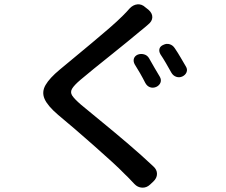

<svg xmlns="http://www.w3.org/2000/svg" viewBox="-20 -811 1040 883"><path d="M614 -560Q628 -565 642.5 -561Q657 -557 665 -544Q677 -523 691 -498.5Q705 -474 715 -458Q723 -444 718 -431Q713 -418 698 -411Q683 -405 669.5 -410Q656 -415 648 -430Q638 -450 624 -474.5Q610 -499 599 -516Q592 -530 596 -542Q600 -554 614 -560ZM732 -605Q746 -612 760.5 -607.5Q775 -603 784 -589Q797 -570 811 -546Q825 -522 835 -505Q843 -492 838 -479Q833 -466 818 -459Q804 -453 790 -458Q776 -463 768 -477Q757 -497 743 -521Q729 -545 718 -561Q710 -575 713.5 -587Q717 -599 732 -605ZM663 -766Q681 -750 680.5 -731.5Q680 -713 661 -698Q655 -693 643.5 -683Q632 -673 625 -668Q600 -647 564.5 -618Q529 -589 489 -557Q449 -525 412.5 -495.5Q376 -466 349 -443Q321 -419 311.5 -403Q302 -387 312 -371.5Q322 -356 352 -330Q394 -295 451.5 -248Q509 -201 570.5 -148.5Q632 -96 685 -46Q702 -31 702 -11.5Q702 8 685 24L670 38Q654 53 633.5 52Q613 51 598 35Q591 28 578.5 14.5Q566 1 555 -9Q530 -35 492 -69.5Q454 -104 410.5 -142.5Q367 -181 324.5 -217.5Q282 -254 247 -283Q199 -324 185 -356Q171 -388 189.5 -420Q208 -452 255 -491Q284 -515 322.5 -547Q361 -579 402.5 -613.5Q444 -648 481.5 -680.5Q519 -713 544 -738Q553 -747 562.5 -757Q572 -767 576 -772Q592 -789 612 -791Q632 -793 649 -777Z"/></svg>

Font: Chiron GoRound TC M
Style: Regular
Weight: 500
Designer: Ryoko NISHIZUKA 西塚涼子 (kana, bopomofo & ideographs); Paul D. Hunt (Latin, Greek & Cyrillic); Sandoll Communications 산돌커뮤니
Foundry: Adobe
Version: Version 1.000;hotconv 1.1.1;makeotfexe 2.6.0